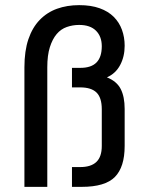

<svg xmlns="http://www.w3.org/2000/svg" viewBox="-20 -727 575 747"><path d="M75 -465Q75 -529 90.5 -574.5Q106 -620 134.5 -649.5Q163 -679 202 -693Q241 -707 288 -707Q334 -707 367.5 -695Q401 -683 422.5 -661.5Q444 -640 454.5 -611Q465 -582 465 -549Q465 -507 447.5 -474Q430 -441 396 -426Q434 -411 449.5 -381Q465 -351 465 -303V-159Q465 -77 427 -38.5Q389 0 298 0H260V-77H292Q334 -77 355 -97Q376 -117 376 -159V-302Q376 -347 355.5 -367Q335 -387 292 -387H260V-463H293Q335 -463 355.5 -484Q376 -505 376 -547Q376 -585 353.5 -607.5Q331 -630 288 -630Q263 -630 240 -622Q217 -614 200.5 -594.5Q184 -575 174 -543.5Q164 -512 164 -465V0H75Z"/></svg>

Font: Golos UI VF
Style: Regular
Weight: 400
Designer: A.Korolkova, Vitaly Kuzmin
Foundry: ParaType Ltd
Version: Version 2.000